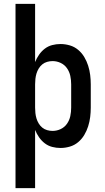

<svg xmlns="http://www.w3.org/2000/svg" viewBox="-20 -755 540 990"><path d="M60 215V-735H161V-435Q169 -455 181.5 -473Q194 -491 211 -504Q228 -517 249 -522.5Q270 -528 292 -528Q316 -528 340 -521Q364 -514 383 -498Q402 -482 414.5 -461Q427 -440 434.5 -416.5Q442 -393 445 -368.5Q448 -344 448 -320V-200Q448 -176 445 -151.5Q442 -127 434.5 -103.5Q427 -80 414.5 -59Q402 -38 383 -22Q364 -6 340 1Q316 8 292 8Q270 8 249 2.5Q228 -3 211 -16Q194 -29 181.5 -47Q169 -65 161 -85V215ZM251 -80Q273 -80 293 -89.5Q313 -99 325.5 -117Q338 -135 342.5 -156.5Q347 -178 347 -200V-320Q347 -342 342.5 -363.5Q338 -385 325.5 -403Q313 -421 293 -430.5Q273 -440 251 -440Q237 -440 223 -436Q209 -432 198 -423Q187 -414 179.5 -401.5Q172 -389 168 -375.5Q164 -362 162.5 -348Q161 -334 161 -320V-200Q161 -186 162.5 -172Q164 -158 168 -144.5Q172 -131 179.5 -118.5Q187 -106 198 -97Q209 -88 223 -84Q237 -80 251 -80Z"/></svg>

Font: Zed Mono Semibold
Style: Regular
Weight: 600
Monospace: yes
Designer: Belleve Invis
Foundry: Belleve Invis
Version: Version 1.0.0; ttfautohint (v1.8.4)